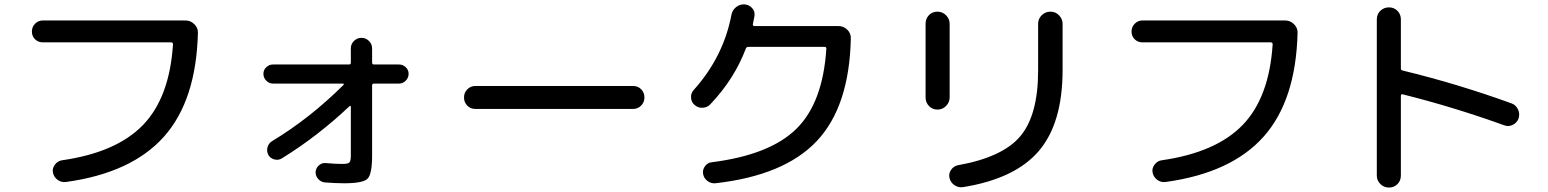

<svg xmlns="http://www.w3.org/2000/svg" viewBox="-20 -803 7040 873"><path d="M174.8 -610.4Q153.3 -610.4 139.2 -624.5Q125 -638.7 125 -659.7Q125 -680.7 139.6 -695.3Q154.3 -710 174.8 -710H823.2Q846.7 -710 863.8 -692.9Q880.9 -675.8 879.9 -653.3Q872.1 -345.7 725.1 -181.2Q578.1 -16.6 280.3 24.4Q258.8 27.3 241.7 14.6Q224.6 2 220.7 -18.6Q216.8 -37.1 229.5 -54.2Q242.2 -71.3 261.7 -74.2Q508.8 -109.4 629.9 -234.4Q751 -359.4 766.6 -601.6Q766.6 -609.4 758.8 -610.4Z M1221.7 -422.9Q1204.1 -422.9 1190.9 -436Q1177.7 -449.2 1177.7 -467.3Q1177.7 -485.4 1190.9 -497.6Q1204.1 -509.8 1221.7 -509.8H1567.4Q1575.2 -509.8 1575.2 -518.6V-583Q1575.2 -602.5 1589.4 -616.7Q1603.5 -630.9 1623.5 -630.9Q1643.6 -630.9 1657.7 -616.7Q1671.9 -602.5 1671.9 -583V-518.6Q1671.9 -509.8 1680.7 -509.8H1793.9Q1811.5 -509.8 1824.7 -497.6Q1837.9 -485.4 1837.9 -467.3Q1837.9 -449.2 1824.7 -436Q1811.5 -422.9 1793.9 -422.9H1680.7Q1671.9 -422.9 1671.9 -415V-95.7Q1671.9 -10.7 1650.9 9.8Q1629.9 30.3 1545.9 30.3Q1502.9 30.3 1456.1 26.4Q1438.5 24.4 1426.3 10.3Q1414.1 -3.9 1415 -22.5Q1417 -40 1430.7 -51.8Q1444.3 -63.5 1461.9 -61.5Q1504.9 -57.6 1536.1 -57.6Q1562.5 -57.6 1568.8 -64.5Q1575.2 -71.3 1575.2 -96.7V-318.4Q1575.2 -320.3 1572.8 -321.3Q1570.3 -322.3 1569.3 -320.3Q1424.8 -183.6 1261.7 -83Q1246.1 -73.2 1227.5 -78.1Q1209 -83 1200.2 -98.6Q1191.4 -115.2 1196.3 -133.3Q1201.2 -151.4 1216.8 -161.1Q1388.7 -264.6 1542 -417Q1543.9 -418 1543 -420.4Q1542 -422.9 1540 -422.9Z M2141.6 -307.6Q2119.1 -307.6 2104.5 -322.8Q2089.8 -337.9 2089.8 -359.9Q2089.8 -381.8 2105 -397Q2120.1 -412.1 2141.6 -412.1H2858.4Q2880.9 -412.1 2895.5 -397Q2910.2 -381.8 2910.2 -359.9Q2910.2 -337.9 2895 -322.8Q2879.9 -307.6 2858.4 -307.6Z M3210 -329.1Q3196.3 -314.5 3175.3 -313Q3154.3 -311.5 3137.7 -326.2Q3123 -338.9 3122.1 -359.4Q3121.1 -379.9 3134.8 -394.5Q3269.5 -544.9 3305.7 -735.4Q3309.6 -756.8 3326.7 -770.5Q3343.8 -784.2 3365.2 -783.2Q3386.7 -781.2 3400.4 -765.6Q3414.1 -750 3410.2 -728.5Q3409.2 -722.7 3406.7 -710.9Q3404.3 -699.2 3403.3 -693.4Q3401.4 -685.5 3410.2 -684.6H3792Q3815.4 -684.6 3832.5 -668Q3849.6 -651.4 3848.6 -627.9Q3841.8 -318.4 3693.8 -161.6Q3545.9 -4.9 3232.4 30.3Q3212.9 32.2 3196.3 19.5Q3179.7 6.8 3176.8 -12.7Q3173.8 -31.2 3185.5 -47.4Q3197.3 -63.5 3216.8 -65.4Q3480.5 -98.6 3601.1 -217.3Q3721.7 -335.9 3737.3 -582Q3737.3 -589.8 3729.5 -589.8H3381.8Q3374 -589.8 3371.1 -582Q3319.3 -444.3 3210 -329.1Z M4811.5 -694.3V-485.4Q4811.5 -243.2 4703.6 -116.7Q4595.7 9.8 4358.4 47.9Q4336.9 50.8 4319.3 38.6Q4301.8 26.4 4296.9 4.9Q4293 -14.6 4304.7 -31.2Q4316.4 -47.9 4335.9 -51.8Q4539.1 -87.9 4619.6 -184.1Q4700.2 -280.3 4700.2 -482.4V-694.3Q4700.2 -717.8 4716.8 -733.9Q4733.4 -750 4756.3 -750Q4779.3 -750 4795.4 -733.4Q4811.5 -716.8 4811.5 -694.3ZM4242.2 -304.7Q4219.7 -304.7 4204.1 -320.8Q4188.5 -336.9 4188.5 -360.4V-695.3Q4188.5 -718.8 4204.1 -734.4Q4219.7 -750 4242.2 -750Q4265.6 -750 4281.7 -733.4Q4297.9 -716.8 4297.9 -695.3V-360.4Q4297.9 -337.9 4281.7 -321.3Q4265.6 -304.7 4242.2 -304.7Z M5174.8 -610.4Q5153.3 -610.4 5139.2 -624.5Q5125 -638.7 5125 -659.7Q5125 -680.7 5139.6 -695.3Q5154.3 -710 5174.8 -710H5823.2Q5846.7 -710 5863.8 -692.9Q5880.9 -675.8 5879.9 -653.3Q5872.1 -345.7 5725.1 -181.2Q5578.1 -16.6 5280.3 24.4Q5258.8 27.3 5241.7 14.6Q5224.6 2 5220.7 -18.6Q5216.8 -37.1 5229.5 -54.2Q5242.2 -71.3 5261.7 -74.2Q5508.8 -109.4 5629.9 -234.4Q5751 -359.4 5766.6 -601.6Q5766.6 -609.4 5758.8 -610.4Z M6240.2 -4.9V-714.8Q6240.2 -738.3 6256.3 -753.9Q6272.5 -769.5 6295.4 -769.5Q6318.4 -769.5 6334 -753.9Q6349.6 -738.3 6349.6 -714.8V-492.2Q6349.6 -483.4 6357.4 -482.4Q6607.4 -421.9 6852.5 -333Q6872.1 -326.2 6881.8 -306.2Q6891.6 -286.1 6884.8 -264.6Q6877.9 -245.1 6858.4 -235.4Q6838.9 -225.6 6819.3 -233.4Q6588.9 -316.4 6358.4 -374Q6350.6 -376 6349.6 -368.2V-4.9Q6349.6 18.6 6334 34.2Q6318.4 49.8 6295.4 49.8Q6272.5 49.8 6256.3 33.7Q6240.2 17.6 6240.2 -4.9Z"/></svg>

Font: Rounded Mgen+ 1m medium
Style: Regular
Weight: 500
Designer: [Source Han Sans]
Ryoko NISHIZUKA  (kana & ideographs); Paul D. Hunt (Latin, Greek & Cyrillic); Wenlong ZHANG  (bopomofo
Version: Version 1.059.20150602